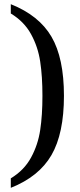

<svg xmlns="http://www.w3.org/2000/svg" viewBox="-20 -780 386 928"><path d="M32.2 82Q96.7 43 130.1 -18.6Q163.6 -80.1 174.3 -151.6Q185.1 -223.1 185.1 -316.9Q185.1 -410.6 174.3 -482.2Q163.6 -553.7 130.1 -614.7Q96.7 -675.8 32.2 -714.8V-759.8Q168.5 -705.6 228.8 -602.5Q289.1 -499.5 289.1 -316.9Q289.1 -134.8 228.8 -30.5Q168.5 73.7 32.2 127.9Z"/></svg>

Font: Noto Serif Devanagari
Style: Regular
Weight: 400
Designer: Monotype Design Team
Foundry: Monotype Imaging Inc.
Version: Version 1.01